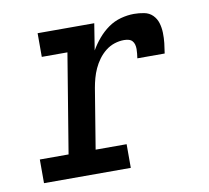

<svg xmlns="http://www.w3.org/2000/svg" viewBox="-64 -599 729 671"><g transform="rotate(-10 300.0 -264.0)"><path d="M40 0V-84H142L200 -436H109V-520H310L295 -426Q307 -447 323.5 -466.5Q340 -486 360.5 -500.5Q381 -515 405 -521.5Q429 -528 452 -528Q470 -528 488 -524.5Q506 -521 518 -509Q530 -497 535 -480.5Q540 -464 540.5 -445.5Q541 -427 539 -409Q537 -391 534 -373H437Q438 -381 439 -389Q440 -397 440 -405.5Q440 -414 438 -421.5Q436 -429 431 -434.5Q426 -440 418 -442Q410 -444 402 -444Q385 -444 368 -438.5Q351 -433 336.5 -421.5Q322 -410 311 -395Q300 -380 292.5 -363.5Q285 -347 280.5 -330.5Q276 -314 273 -297L238 -84H348V0Z"/></g></svg>

Font: Iosevka Etoile Medium Oblique
Style: Regular
Weight: 500
Italic angle: -9°
Designer: Belleve Invis
Foundry: Belleve Invis
Version: Version 15.5.2; ttfautohint (v1.8.4)